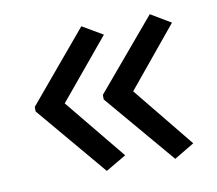

<svg xmlns="http://www.w3.org/2000/svg" viewBox="-55 -472 607 536"><g transform="rotate(-10 248.5 -204.0)"><path d="M207 -409 40 -210V-197L207 1L265 -33L124 -205L265 -375ZM401 -409 233 -210V-197L401 1L458 -33L318 -205L458 -375Z"/></g></svg>

Font: Noto Sans Syriac Western
Style: Regular
Weight: 400
Designer: Patrick Giasson and the Monotype Design Team
Foundry: Monotype Imaging Inc.
Version: Version 3.000